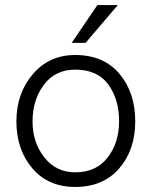

<svg xmlns="http://www.w3.org/2000/svg" viewBox="-20 -732 601 761"><path d="M516 -251Q516 -138 452.5 -64.5Q389 9 278 9Q171 9 108 -65Q45 -139 45 -251Q45 -362 110 -438Q175 -514 278 -514Q391 -514 453.5 -439.5Q516 -365 516 -251ZM109 -251Q109 -168 155.5 -108.5Q202 -49 278 -49Q361 -49 406.5 -107.5Q452 -166 452 -251Q452 -339 409 -397.5Q366 -456 278 -456Q199 -456 154 -396Q109 -336 109 -251ZM319 -562H264L366 -712H447Z"/></svg>

Font: Hind Vadodara Light
Style: Regular
Weight: 300
Designer: Hitesh Malaviya
Foundry: Indian Type Foundry
Version: Version 1.000;PS 1.0;hotconv 1.0.86;makeotf.lib2.5.63406; tt